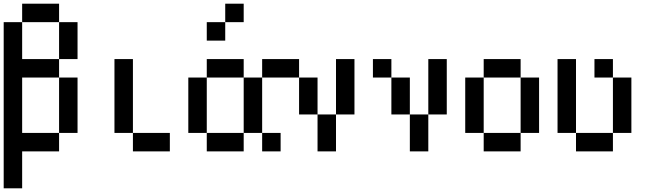

<svg xmlns="http://www.w3.org/2000/svg" viewBox="-20 -920 3540 1040"><path d="M0 100V-800H100V-600H300V-500H100V-200H300V-100H100V100ZM100 -800V-900H300V-800ZM300 -200V-500H400V-200ZM300 -600V-800H400V-600Z M900 -200V-100H700V-200ZM600 -200V-600H700V-200Z M1000 -200V-500H1100V-200ZM1200 -700H1100V-800H1200ZM1200 -800V-900H1300V-800ZM1400 -200H1500V-100H1400ZM1400 -500V-200H1300V-500ZM1400 -600H1500V-500H1400ZM1100 -200H1300V-100H1100ZM1100 -500V-600H1300V-500Z M1500 -500V-600H1600V-500ZM1600 -500H1700V-300H1600ZM1700 -100V-300H1800V-100ZM1800 -300V-600H1900V-300Z M2000 -500V-600H2100V-500ZM2100 -500H2200V-300H2100ZM2200 -100V-300H2300V-100ZM2300 -300V-600H2400V-300Z M2500 -200V-500H2600V-200ZM2900 -200H2800V-500H2900ZM2600 -200H2800V-100H2600ZM2600 -500V-600H2800V-500Z M3000 -200V-600H3100V-200ZM3100 -200H3300V-100H3100ZM3200 -500V-600H3300V-500ZM3300 -200V-500H3400V-200Z"/></svg>

Font: GalmuriMono9 Regular
Style: Regular
Weight: 400
Designer: Lee Minseo (quiple)
Version: Version 2.399;hotconv 1.1.1;makeotfexe 2.6.0 DEVELOPMENT